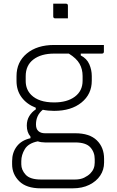

<svg xmlns="http://www.w3.org/2000/svg" viewBox="-20 -776 640 1046"><path d="M126 -92Q126 -121 139.5 -143.5Q153 -166 175 -180V-189Q126 -208 98 -245.5Q70 -283 70 -335V-361Q70 -438 126 -484.5Q182 -531 275 -531H546V-495Q546 -484 535 -484H420V-474Q453 -457 466.5 -426Q480 -395 480 -362V-336Q480 -263 424 -217.5Q368 -172 275 -172Q242 -172 213 -178Q176 -148 176 -98Q176 -73 189.5 -61.5Q203 -50 225 -50H390Q468 -50 507.5 -11.5Q547 27 547 89V110Q547 149 526 180.5Q505 212 466.5 231Q428 250 376 250H202Q124 250 85 211.5Q46 173 46 119V102Q46 55 71.5 21.5Q97 -12 146 -23V-32Q126 -55 126 -92ZM275 -218Q346 -218 388 -249.5Q430 -281 430 -336V-362Q430 -399 413.5 -428.5Q397 -458 355 -484H275Q204 -484 162 -452Q120 -420 120 -361V-335Q120 -289 150 -259Q191 -218 275 -218ZM203 202H389Q418 202 438.5 192Q459 182 472 169Q496 145 496 110V91Q496 53 472 26.5Q448 0 389 0H225Q204 0 186 -6Q135 4 115.5 36Q96 68 96 102V119Q96 150 120 176Q144 202 203 202ZM270 -756H339Q350 -756 350 -745V-676H281Q270 -676 270 -687Z"/></svg>

Font: Recursive Sn Lnr St Lt
Style: Regular
Weight: 300
Version: Version 1.079;hotconv 1.0.112;makeotfexe 2.5.65598; ttfautoh